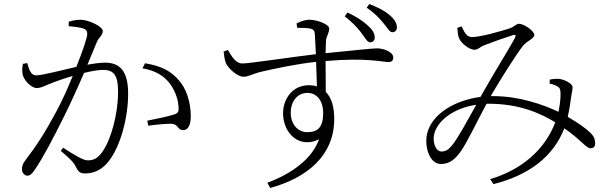

<svg xmlns="http://www.w3.org/2000/svg" viewBox="-20 -854 3040 953"><path d="M687 -515C755 -503 795 -476 824 -438C854 -397 864 -353 866 -328C868 -302 866 -293 845 -286C816 -276 746 -262 711 -255L716 -230C751 -235 816 -242 837 -239C865 -235 862 -208 889 -208C916 -208 927 -239 927 -276C927 -352 902 -417 869 -454C831 -499 785 -526 700 -540ZM321 -724C344 -722 382 -718 397 -711C411 -705 413 -697 413 -685C413 -667 390 -600 359 -522C287 -506 191 -480 160 -480C130 -480 124 -514 115 -541L94 -537C89 -519 90 -495 93 -482C101 -452 137 -417 162 -417C186 -417 199 -428 245 -445C266 -453 302 -466 341 -477C316 -415 287 -351 261 -303C202 -193 160 -129 104 -56C92 -39 89 -28 89 -14C89 6 104 18 115 18C127 18 138 11 151 -9C195 -73 242 -164 299 -278C333 -347 368 -424 397 -492C433 -501 467 -507 492 -507C549 -507 566 -475 566 -398C566 -281 528 -163 497 -114C470 -69 446 -58 415 -58C393 -58 347 -86 293 -121L282 -105C338 -58 346 -45 354 -31C367 -7 371 7 403 7C454 7 494 -19 522 -57C578 -130 616 -269 616 -389C616 -503 574 -543 501 -543C476 -543 442 -538 414 -533L461 -646C471 -669 490 -679 490 -700C490 -723 419 -756 380 -756C356 -756 336 -751 321 -746Z M1771 -694C1791 -669 1802 -644 1817 -644C1830 -644 1840 -652 1840 -668C1840 -688 1830 -706 1804 -729C1781 -750 1749 -771 1705 -792L1691 -773C1728 -744 1751 -720 1771 -694ZM1880 -743C1902 -718 1913 -694 1927 -694C1940 -694 1950 -702 1950 -718C1950 -737 1940 -757 1914 -779C1890 -800 1859 -816 1813 -834L1800 -816C1839 -789 1858 -769 1880 -743ZM1505 -198C1459 -198 1423 -236 1423 -296C1423 -347 1454 -393 1506 -393C1548 -393 1584 -360 1584 -292C1584 -221 1556 -198 1505 -198ZM1513 -431C1431 -431 1385 -362 1385 -292C1385 -191 1467 -114 1564 -163C1528 -64 1428 8 1307 53L1321 79C1508 28 1639 -85 1639 -263C1639 -322 1626 -369 1597 -398L1596 -551C1799 -569 1879 -546 1908 -546C1925 -546 1932 -554 1932 -569C1932 -597 1882 -614 1852 -614C1830 -614 1756 -606 1596 -590L1598 -649C1599 -675 1614 -689 1614 -712C1614 -734 1553 -756 1516 -756C1492 -756 1469 -746 1452 -738L1455 -716C1485 -716 1506 -715 1521 -712C1537 -707 1542 -702 1543 -681L1548 -585C1427 -571 1219 -539 1183 -539C1149 -539 1130 -575 1111 -606L1090 -598C1092 -579 1095 -557 1101 -541C1112 -516 1157 -473 1189 -473C1213 -473 1232 -487 1277 -498C1341 -513 1454 -537 1549 -547L1553 -425C1541 -429 1528 -431 1513 -431Z M2709 -459 2708 -439C2724 -436 2734 -432 2745 -426C2758 -419 2761 -413 2762 -396C2763 -374 2761 -340 2752 -299C2674 -336 2556 -377 2426 -377H2416L2421 -386C2463 -459 2546 -589 2576 -627C2597 -652 2632 -662 2632 -681C2632 -700 2581 -736 2556 -736C2540 -736 2537 -721 2503 -711C2469 -700 2365 -670 2323 -670C2294 -670 2285 -696 2271 -723L2250 -716C2251 -699 2253 -675 2259 -663C2271 -637 2310 -607 2336 -607C2352 -607 2366 -623 2382 -629C2423 -645 2489 -668 2527 -680C2539 -683 2543 -680 2535 -664C2509 -615 2421 -474 2374 -389L2365 -373C2235 -356 2123 -287 2100 -191C2085 -124 2113 -40 2168 -40C2213 -40 2241 -65 2270 -107C2299 -149 2350 -255 2395 -339H2407C2561 -339 2665 -290 2736 -247C2686 -113 2570 -11 2413 35L2429 60C2608 15 2727 -78 2781 -217C2862 -162 2889 -118 2911 -118C2926 -118 2934 -127 2934 -141C2934 -159 2931 -174 2913 -192C2889 -217 2851 -243 2798 -274C2806 -310 2812 -349 2814 -367C2817 -391 2822 -405 2822 -421C2822 -438 2787 -457 2759 -462C2743 -464 2724 -462 2709 -459ZM2344 -334C2304 -262 2258 -179 2234 -146C2213 -118 2199 -102 2171 -102C2143 -102 2124 -149 2136 -192C2155 -259 2235 -318 2344 -334Z"/></svg>

Font: Noto Serif CJK TC Light
Style: Regular
Weight: 300
Designer: Ryoko NISHIZUKA 西塚涼子 (kana & ideographs); Frank Grießhammer (Latin, Greek & Cyrillic); Wenlong ZHANG 张文龙 (bopomofo); San
Foundry: Adobe
Version: Version 2.001;hotconv 1.1.0;makeotfexe 2.6.0